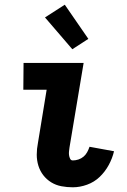

<svg xmlns="http://www.w3.org/2000/svg" viewBox="-20 -787 540 815"><path d="M289 8Q264 8 240.5 3.5Q217 -1 197.5 -13Q178 -25 164 -43Q150 -61 143 -83.5Q136 -106 136 -130.5Q136 -155 141 -180L178 -406H79L80 -520H335L275 -161Q274 -153 273 -145Q272 -137 273 -129Q274 -121 277.5 -113.5Q281 -106 289 -106Q301 -106 313 -110Q325 -114 334.5 -122Q344 -130 350 -141Q356 -152 360 -164L464 -145Q457 -115 441.5 -86.5Q426 -58 403 -36Q380 -14 349.5 -3Q319 8 289 8ZM287 -578 171 -713 255 -767 355 -622Z"/></svg>

Font: Iosevka Curly Slab Heavy
Style: Italic
Weight: 900
Italic angle: -9°
Monospace: yes
Designer: Belleve Invis
Foundry: Belleve Invis
Version: Version 22.1.2; ttfautohint (v1.8.4)